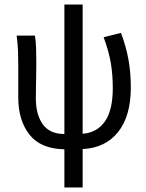

<svg xmlns="http://www.w3.org/2000/svg" viewBox="-20 -642 640 841"><path d="M262 179V12Q158 10 109 -52.5Q60 -115 60 -215V-353Q60 -382 59 -415Q58 -448 53 -486H133Q137 -461 138 -433Q139 -405 139 -373Q139 -345 138.5 -313.5Q138 -282 137.5 -255Q137 -228 137 -211Q137 -140 167.5 -97.5Q198 -55 262 -55V-622H342V-56Q405 -61 439.5 -110Q474 -159 474 -256Q474 -312 466 -362.5Q458 -413 434 -479L510 -498Q533 -436 543 -379.5Q553 -323 553 -258Q553 -134 497.5 -64Q442 6 342 11V179Z"/></svg>

Font: SauceCodePro NFM
Style: Regular
Weight: 400
Monospace: yes
Designer: Paul D. Hunt, Teo Tuominen
Foundry: Adobe
Version: Version 2.042;hotconv 1.1.0;makeotfexe 2.6.0;Nerd Fonts 3.3.